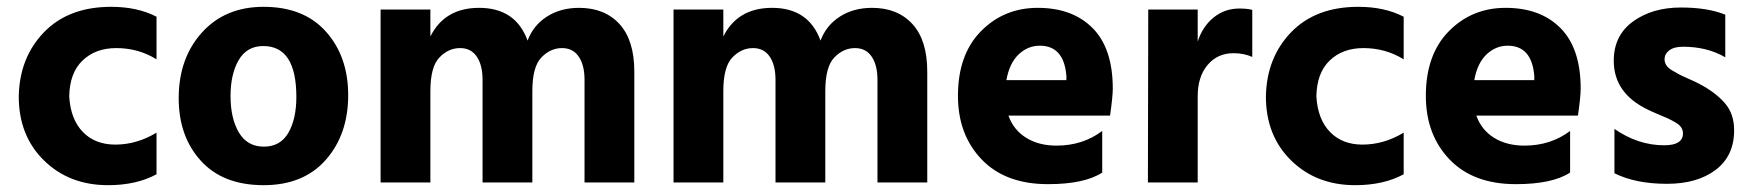

<svg xmlns="http://www.w3.org/2000/svg" viewBox="-20 -535 5135 563"><path d="M439 -24Q380 8 297 8Q183 8 109 -64.5Q35 -137 35 -252Q37 -366 109 -440.5Q181 -515 306 -515Q383 -515 439 -486V-361Q386 -394 321 -394Q260 -394 222 -357.5Q184 -321 183 -252Q187 -185 223 -148Q259 -111 318 -111Q381 -111 439 -146Z M1001 -256Q1001 -141 935.5 -66.5Q870 8 753 8Q634 8 569 -63.5Q504 -135 504 -247Q504 -364 572 -439.5Q640 -515 753 -515Q871 -515 936 -442Q1001 -369 1001 -256ZM754 -105Q802 -105 825.5 -145.5Q849 -186 849 -251Q849 -400 752 -400Q704 -400 680 -359Q656 -318 656 -253Q656 -188 680.5 -146.5Q705 -105 754 -105Z M1840 0H1694V-301Q1694 -344 1677 -369Q1660 -394 1628 -394Q1594 -394 1567.5 -366.5Q1541 -339 1541 -268V0H1395V-301Q1395 -344 1378 -369Q1361 -394 1329 -394Q1295 -394 1268.5 -366.5Q1242 -339 1242 -268V0H1096V-507H1242V-428Q1284 -512 1385 -512Q1492 -512 1527 -416Q1544 -461 1584 -486.5Q1624 -512 1678 -512Q1753 -512 1796.5 -464.5Q1840 -417 1840 -325Z M2699 0H2553V-301Q2553 -344 2536 -369Q2519 -394 2487 -394Q2453 -394 2426.5 -366.5Q2400 -339 2400 -268V0H2254V-301Q2254 -344 2237 -369Q2220 -394 2188 -394Q2154 -394 2127.5 -366.5Q2101 -339 2101 -268V0H1955V-507H2101V-428Q2143 -512 2244 -512Q2351 -512 2386 -416Q2403 -461 2443 -486.5Q2483 -512 2537 -512Q2612 -512 2655.5 -464.5Q2699 -417 2699 -325Z M3212 -29Q3160 5 3053 5Q2928 5 2858.5 -67.5Q2789 -140 2789 -254Q2789 -375 2856.5 -443.5Q2924 -512 3023 -512Q3125 -512 3184 -452.5Q3243 -393 3243 -275Q3243 -252 3235 -196H2937Q2952 -154 2989 -131Q3026 -108 3078 -108Q3155 -108 3212 -151ZM3029 -401Q2994 -401 2967 -375.5Q2940 -350 2931 -300H3107V-312Q3100 -401 3029 -401Z M3492 0H3346L3347 -507H3492V-413Q3506 -457 3538.5 -483.5Q3571 -510 3614 -510Q3638 -510 3652 -506V-368Q3628 -379 3597 -379Q3550 -379 3521 -344.5Q3492 -310 3492 -253Z M4096 -24Q4037 8 3954 8Q3840 8 3766 -64.5Q3692 -137 3692 -252Q3694 -366 3766 -440.5Q3838 -515 3963 -515Q4040 -515 4096 -486V-361Q4043 -394 3978 -394Q3917 -394 3879 -357.5Q3841 -321 3840 -252Q3844 -185 3880 -148Q3916 -111 3975 -111Q4038 -111 4096 -146Z M4584 -29Q4532 5 4425 5Q4300 5 4230.5 -67.5Q4161 -140 4161 -254Q4161 -375 4228.5 -443.5Q4296 -512 4395 -512Q4497 -512 4556 -452.5Q4615 -393 4615 -275Q4615 -252 4607 -196H4309Q4324 -154 4361 -131Q4398 -108 4450 -108Q4527 -108 4584 -151ZM4401 -401Q4366 -401 4339 -375.5Q4312 -350 4303 -300H4479V-312Q4472 -401 4401 -401Z M5065 -153Q5065 -78 5011 -37Q4957 4 4868 4Q4776 4 4714 -27V-157Q4783 -109 4860 -109Q4915 -109 4915 -144Q4915 -153 4910 -161Q4905 -169 4893 -176Q4881 -183 4871 -187.5Q4861 -192 4842 -200Q4823 -208 4813 -213Q4712 -261 4712 -357Q4712 -431 4768.5 -472Q4825 -513 4909 -513Q4987 -513 5039 -492V-367Q4986 -398 4915 -398Q4889 -398 4875 -387.5Q4861 -377 4861 -361Q4861 -352 4866 -344Q4871 -336 4882.5 -329Q4894 -322 4904.5 -316.5Q4915 -311 4933.5 -303Q4952 -295 4963 -289Q5009 -265 5037 -233.5Q5065 -202 5065 -153Z"/></svg>

Font: Hind Guntur
Style: Bold
Weight: 700
Designer: Manushi Parikh, Hitesh Malaviya
Foundry: Indian Type Foundry
Version: Version 1.002;PS 1.0;hotconv 1.0.86;makeotf.lib2.5.63406; tt